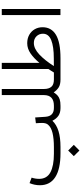

<svg xmlns="http://www.w3.org/2000/svg" viewBox="595 -1287 903 2133"><g transform="rotate(-90 1046.5 -220.5)"><path d="M378.4 147.9 440.9 85.4 503.9 147.9 440.9 210.4ZM481 0H410.2Q235.4 0 145.3 -57.9Q55.2 -115.7 55.2 -229Q55.2 -259.3 61.3 -288.1Q67.4 -316.9 78.6 -343.8L139.6 -320.8Q126 -280.3 126 -236.3Q126.5 -150.9 198.5 -112.1Q270.5 -73.2 405.3 -73.2H478.5Q572.8 -73.2 636.2 -88.6Q699.7 -104 728.5 -139.2Q747.1 -161.6 747.1 -203.6Q747.1 -221.2 746.1 -239Q745.1 -256.8 744.1 -273.4L808.1 -281.2L815.4 -168Q821.8 -73.2 913.6 -73.2H926.8V0H913.6Q860.8 0 827.1 -22.9Q793.5 -45.9 771.5 -89.8Q728 -44.4 656.7 -22.2Q585.4 0 481 0Z M1086.9 -75.2Q1071.3 -51.3 1053.7 -34.4Q1036.1 -17.6 1009 -8.8Q981.9 0 938 0H907.2V-73.2H939Q1055.7 -73.2 1056.6 -182.6V-652.3H1124.5V-182.6Q1124.5 -129.9 1148.7 -101.6Q1172.9 -73.2 1229 -73.2H1244.1V0H1229.5Q1173.3 0 1142.1 -20Q1110.8 -40 1086.9 -75.2Z M1414.6 -233.9Q1463.9 -293.9 1518.1 -331.8Q1572.3 -369.6 1632.8 -369.6Q1685.5 -369.6 1725.6 -347.4Q1765.6 -325.2 1788.1 -286.4Q1810.5 -247.6 1810.5 -198.7Q1810.1 -100.6 1726.1 -50.3Q1642.1 0 1466.8 0H1224.6V-73.2H1307.6Q1316.9 -88.9 1326.9 -104.2Q1336.9 -119.6 1346.7 -134.8V-652.3H1414.6ZM1464.4 -74.2Q1596.2 -74.2 1667.2 -103Q1738.3 -131.8 1738.3 -194.8Q1738.3 -237.8 1709.7 -266.8Q1681.2 -295.9 1635.7 -295.9Q1572.8 -295.9 1508.3 -235.6Q1443.8 -175.3 1378.9 -73.7Z M1945.3 -652.3H2013.2V-0.5H1945.3Z"/></g></svg>

Font: Vazir Light FD
Style: Light-FD
Weight: 300
Designer: Saber Rastikerdar
Foundry: Saber Rastikerdar
Version: Version 30.1.0